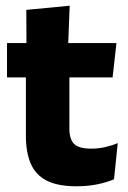

<svg xmlns="http://www.w3.org/2000/svg" viewBox="-20 -640 446 671"><path d="M247.5 11Q182 11 143.2 -8.8Q104.5 -28.5 87.5 -68Q70.5 -107.5 70.5 -165.5V-440H222.5V-190Q222.5 -154 238.8 -137.2Q255 -120.5 299.5 -120.5Q324 -120.5 348 -126Q372 -131.5 391.5 -140L378.5 -13.5Q353 -2.5 319.8 4.2Q286.5 11 247.5 11ZM373.5 -369.5H4.5V-489.5H387ZM218 -478.5H72.5L72 -605.5L223.5 -620Z"/></svg>

Font: Anek Malayalam Medium
Style: Bold
Weight: 700
Version: Version 1.003